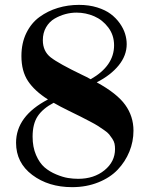

<svg xmlns="http://www.w3.org/2000/svg" viewBox="-20 -750 622 788"><path d="M304.2 -730Q345.2 -730 378.9 -719.5Q412.6 -709 434.6 -692.4Q456.5 -675.8 471.7 -654.3Q486.8 -632.8 493.4 -611.3Q500 -589.8 500 -568.8Q500 -522.5 467.3 -481.9Q434.6 -441.4 377 -412.1Q460 -366.7 493.9 -319.6Q527.8 -272.5 527.8 -213.9Q527.8 -168.9 511 -127.7Q494.1 -86.4 463.1 -53.7Q432.1 -21 383.3 -1.5Q334.5 18.1 275.9 18.1Q179.2 18.1 112.5 -32Q45.9 -82 45.9 -164.1Q45.9 -273.4 176.8 -341.8Q122.1 -376.5 95 -417.2Q67.9 -458 67.9 -520Q67.9 -573.2 88.1 -614.5Q108.4 -655.8 142.3 -680.4Q176.3 -705.1 217.5 -717.5Q258.8 -730 304.2 -730ZM263.2 -294.9Q224.1 -314 200.2 -328.1Q155.8 -304.7 134.8 -273.2Q113.8 -241.7 113.8 -189Q113.8 -146.5 127.9 -113.8Q142.1 -81.1 162.8 -63.2Q183.6 -45.4 210.7 -34.2Q237.8 -22.9 259 -19.5Q280.3 -16.1 300.8 -16.1Q365.7 -16.1 408.9 -51.3Q452.1 -86.4 452.1 -138.2Q452.1 -150.4 450 -160.4Q447.8 -170.4 440.9 -180.7Q434.1 -190.9 428 -198.5Q421.9 -206.1 407 -216.3Q392.1 -226.6 381.6 -233.4Q371.1 -240.2 348.1 -252.2Q325.2 -264.2 309.8 -272Q294.4 -279.8 263.2 -294.9ZM293.9 -698.2Q271 -698.2 248.3 -692.1Q225.6 -686 204.1 -673.6Q182.6 -661.1 169.2 -638.2Q155.8 -615.2 155.8 -585Q155.8 -540 188 -514.6Q220.2 -489.3 318.8 -441.9Q329.6 -436.5 335 -434.1L352.1 -424.8Q448.2 -479.5 448.2 -564Q448.2 -605.5 424.6 -637Q400.9 -668.5 366.5 -683.3Q332 -698.2 293.9 -698.2Z"/></svg>

Font: Flanker Steampunk
Style: Bold
Weight: 700
Designer: Alexey Kryukov, Leonardo Di Lena
Foundry: Alexey Kryukov, Leonardo Di Lena
Version: 1.210